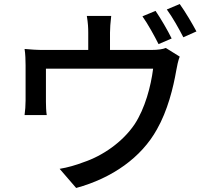

<svg xmlns="http://www.w3.org/2000/svg" viewBox="-20 -875 1040 953"><path d="M752 -821 687 -794C714 -756 747 -696 767 -656L832 -684C813 -723 777 -785 752 -821ZM872 -855 808 -828C836 -790 868 -733 890 -690L955 -719C936 -755 899 -818 872 -855ZM872 -594 803 -637C788 -631 767 -627 728 -627H526V-713C526 -737 528 -759 532 -796H411C417 -759 418 -737 418 -713V-627H200C163 -627 134 -629 102 -632C106 -609 107 -573 107 -551C107 -515 107 -408 107 -376C107 -354 105 -324 102 -304H212C209 -321 208 -350 208 -369C208 -400 208 -496 208 -534H740C729 -447 700 -337 648 -258C588 -169 488 -101 395 -70C359 -56 314 -43 276 -37L358 58C538 9 682 -94 759 -233C812 -326 840 -439 855 -526C858 -545 865 -577 872 -594Z"/></svg>

Font: ChiuKong Gothic CL Medium
Style: Regular
Weight: 500
Designer: Ryoko NISHIZUKA 西塚涼子 (kana, bopomofo & ideographs); Paul D. Hunt (Latin, Greek & Cyrillic); Sandoll Communications 산돌커뮤니
Foundry: Adobe
Version: Version 1.300